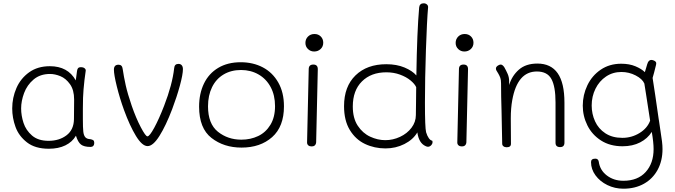

<svg xmlns="http://www.w3.org/2000/svg" viewBox="-20 -893 4089 1163"><path d="M551 -27Q551 -16 545 -9.5Q539 -3 529 -3Q489 -3 470.5 -17.5Q452 -32 440 -71Q418 -33 376 -12.5Q334 8 276 8Q193 8 143.5 -30.5Q94 -69 74 -124Q54 -179 54 -236Q54 -301 79.5 -359.5Q105 -418 156.5 -455Q208 -492 282 -492Q391 -492 439 -406L446 -459Q447 -472 452 -479Q457 -486 470 -486Q485 -486 493 -479Q501 -472 499 -463Q491 -410 486 -351Q482 -308 482 -235V-170Q482 -120 484.5 -96.5Q487 -73 496.5 -62Q506 -51 527 -50Q539 -48 545 -43.5Q551 -39 551 -27ZM429 -290Q429 -348 404 -383Q379 -418 346 -431.5Q313 -445 283 -445Q223 -445 183.5 -411.5Q144 -378 126 -329.5Q108 -281 108 -236Q108 -193 122.5 -148.5Q137 -104 174 -72Q211 -40 274 -40Q339 -40 383 -73.5Q427 -107 428 -171Q429 -220 429 -290Z M731 -227Q705 -299 687.5 -370Q670 -441 670 -471Q670 -501 698 -501Q720 -501 723 -476Q730 -428 741.5 -376.5Q753 -325 778 -252Q804 -177 833 -122Q862 -67 873 -67Q886 -67 914.5 -119.5Q943 -172 974 -252Q1024 -381 1035 -480Q1037 -506 1061 -506Q1074 -506 1081 -497.5Q1088 -489 1088 -474Q1088 -442 1069.5 -374Q1051 -306 1023 -232Q985 -132 946 -70Q907 -8 874 -8Q841 -8 803.5 -69.5Q766 -131 731 -227Z M1186 -247Q1186 -326 1215.5 -387Q1245 -448 1302 -482Q1359 -516 1438 -516Q1513 -516 1572 -485Q1631 -454 1665.5 -393.5Q1700 -333 1700 -249Q1700 -126 1628.5 -62.5Q1557 1 1443 1Q1336 1 1261 -57.5Q1186 -116 1186 -247ZM1646 -250Q1646 -316 1619.5 -365.5Q1593 -415 1546 -442Q1499 -469 1440 -469Q1380 -469 1334.5 -442Q1289 -415 1264.5 -365Q1240 -315 1240 -249Q1240 -143 1300 -95Q1360 -47 1442 -47Q1498 -47 1544 -69Q1590 -91 1618 -137Q1646 -183 1646 -250Z M1830 -633Q1830 -656 1845.5 -671.5Q1861 -687 1885 -687Q1908 -687 1923 -672Q1938 -657 1938 -634Q1938 -611 1922 -596Q1906 -581 1883 -581Q1861 -581 1845.5 -596Q1830 -611 1830 -633ZM1840 -30 1850 -474Q1850 -502 1878 -502Q1905 -502 1905 -474L1895 -31Q1894 -19 1887 -12.5Q1880 -6 1868 -6Q1855 -6 1847.5 -12.5Q1840 -19 1840 -30Z M2064 -250Q2064 -369 2133.5 -436.5Q2203 -504 2320 -504Q2383 -504 2430.5 -484Q2478 -464 2502 -436Q2506 -701 2519 -848Q2520 -860 2527 -866.5Q2534 -873 2546 -873Q2558 -873 2566 -866Q2574 -859 2573 -848Q2566 -769 2560 -592Q2554 -415 2554 -272Q2554 -119 2561 -92Q2568 -69 2577.5 -56Q2587 -43 2597 -41Q2600 -41 2600 -32Q2600 -22 2591.5 -13Q2583 -4 2572 -4Q2566 -4 2558 -8Q2517 -26 2508 -91Q2482 -47 2429.5 -20.5Q2377 6 2315 6Q2248 6 2191 -21Q2134 -48 2099 -105.5Q2064 -163 2064 -250ZM2499 -196Q2499 -243 2500 -270L2501 -365Q2492 -385 2466.5 -406Q2441 -427 2403 -441Q2365 -455 2320 -455Q2228 -455 2172.5 -400Q2117 -345 2117 -248Q2117 -177 2147 -131.5Q2177 -86 2222.5 -65Q2268 -44 2314 -44Q2360 -44 2403 -64Q2446 -84 2472.5 -119Q2499 -154 2499 -196Z M2740 -633Q2740 -656 2755.5 -671.5Q2771 -687 2795 -687Q2818 -687 2833 -672Q2848 -657 2848 -634Q2848 -611 2832 -596Q2816 -581 2793 -581Q2771 -581 2755.5 -596Q2740 -611 2740 -633ZM2750 -30 2760 -474Q2760 -502 2788 -502Q2815 -502 2815 -474L2805 -31Q2804 -19 2797 -12.5Q2790 -6 2778 -6Q2765 -6 2757.5 -12.5Q2750 -19 2750 -30Z M3399 -271V-29Q3399 -2 3373 -2Q3345 -2 3345 -28V-272Q3345 -369 3320 -414.5Q3295 -460 3232 -460Q3114 -460 3083 -287Q3074 -238 3074 -176L3075 -22Q3075 -1 3049 -1Q3037 -1 3029.5 -7Q3022 -13 3022 -22Q3020 -154 3018 -221Q3015 -310 3015 -388Q3015 -409 3010.5 -421.5Q3006 -434 2998.5 -447Q2991 -460 2987 -466Q2984 -471 2984 -478Q2984 -487 2994 -494.5Q3004 -502 3013 -502Q3023 -502 3034 -487Q3046 -466 3055 -445.5Q3064 -425 3064 -401V-378Q3081 -434 3123 -471Q3165 -508 3235 -508Q3317 -508 3358 -449.5Q3399 -391 3399 -271Z M3981 -98Q3987 -61 3990 -36Q3993 -11 3993 10Q3993 81 3963.5 135.5Q3934 190 3880.5 220Q3827 250 3756 250Q3704 250 3659 228Q3614 206 3587 169Q3560 132 3560 89Q3560 68 3586 68Q3604 68 3607 87Q3614 138 3656 170Q3698 202 3756 202Q3843 202 3891 149Q3939 96 3939 10Q3939 -30 3928 -94Q3903 -54 3857.5 -30.5Q3812 -7 3751 -7Q3675 -7 3620.5 -42Q3566 -77 3538 -133.5Q3510 -190 3510 -253Q3510 -318 3538 -376.5Q3566 -435 3619 -471Q3672 -507 3743 -507Q3792 -507 3829 -491.5Q3866 -476 3886 -456L3893 -479Q3902 -511 3905 -516Q3913 -530 3925 -530Q3935 -530 3944.5 -524.5Q3954 -519 3955 -511Q3955 -505 3954 -501L3942 -453L3933 -421Q3946 -340 3970 -171Q3970 -174 3981 -98ZM3918 -162Q3909 -226 3893 -324L3883 -387Q3871 -415 3830.5 -436Q3790 -457 3744 -457Q3692 -457 3651 -429.5Q3610 -402 3587 -355.5Q3564 -309 3564 -254Q3564 -203 3584.5 -158Q3605 -113 3647 -85.5Q3689 -58 3750 -58Q3806 -58 3853.5 -87Q3901 -116 3918 -162Z"/></svg>

Font: Mali Light
Style: Regular
Weight: 300
Designer: Kitiyaporn Chalermlarp | Katatrad Aksorn Co.,Ltd.
Foundry: Cadson Demak Co.,Ltd.
Version: Version 1.000; ttfautohint (v1.6)